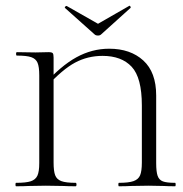

<svg xmlns="http://www.w3.org/2000/svg" viewBox="-20 -650 638 670"><path d="M244 -12Q247 -12 247 -6Q247 0 244 0Q217 0 202 -1L140 -2L80 -1Q64 0 36 0Q34 0 34 -6Q34 -12 36 -12Q71 -12 87.5 -17.5Q104 -23 110.5 -37Q117 -51 117 -81V-387Q117 -417 111 -431Q105 -445 89 -450.5Q73 -456 39 -456Q36 -456 36 -462Q36 -468 39 -468L104 -467L149 -468Q161 -468 164 -464.5Q167 -461 167 -449V-83Q167 -53 172.5 -38.5Q178 -24 194 -18Q210 -12 244 -12ZM361 -480Q435 -480 480 -439Q525 -398 525 -317V-81Q525 -51 530 -36.5Q535 -22 548.5 -17Q562 -12 591 -12Q593 -12 593 -6Q593 0 591 0Q566 0 552 -1L499 -2L436 -1Q421 0 395 0Q393 0 393 -6Q393 -12 395 -12Q429 -12 446 -18Q463 -24 469 -38.5Q475 -53 475 -83V-282Q475 -379 439.5 -417Q404 -455 338 -455Q286 -455 242 -431.5Q198 -408 142 -347L133 -354Q192 -420 246.5 -450Q301 -480 361 -480ZM206 -624Q206 -626 209 -628Q212 -630 213 -629L322 -567L430 -629L432 -630Q434 -630 435.5 -626.5Q437 -623 435 -622L333 -530Q329 -526 322 -526Q314 -526 310 -530L207 -622Z"/></svg>

Font: Cormorant Unicase Light
Style: Regular
Weight: 300
Designer: Christian Thalmann (Catharsis Fonts)
Foundry: Catharsis Fonts
Version: Version 4.000